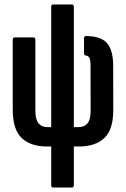

<svg xmlns="http://www.w3.org/2000/svg" viewBox="-20 -660 568 865"><path d="M219.6 185Q210.7 185 210.7 174.1V0H192.1Q118.3 0 77.9 -38.1Q37.4 -76.3 37.4 -165.9V-480.5Q37.4 -491.5 46.4 -491.5H130.1Q139.4 -491.5 139.4 -480.5V-161.1Q139.4 -121.4 153.6 -104.4Q167.7 -87.3 194.1 -87.3H210.7V-629.1Q210.7 -640 219.6 -640H303.3Q312.7 -640 312.7 -629.1V-87.3H333.6Q360.4 -87.3 374.4 -104.4Q388.3 -121.4 388.3 -161.1L387.9 -365.1Q387.9 -388.1 383.2 -398.4Q378.4 -408.6 364.5 -410.5Q358.5 -411.7 358.5 -420.9V-487.7Q358.5 -497.5 367.5 -497.5Q433.2 -497.5 461.3 -466.5Q489.5 -435.5 489.9 -364.9L490.3 -165.9Q490.7 -76.3 450.1 -38.1Q409.5 0 335.7 0H312.7V174.1Q312.7 185 303.3 185Z"/></svg>

Font: Sofia Sans Extra Condensed
Style: Regular
Weight: 400
Designer: Botio Nikoltchev, Ani Petrova
Foundry: lettersoup
Version: Version 4.101